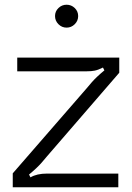

<svg xmlns="http://www.w3.org/2000/svg" viewBox="-20 -793 561 813"><path d="M34 0V-59L346 -418Q349 -422 368.5 -444.5Q388 -467 422 -495L416 -507Q396 -497 381.5 -494Q367 -491 346 -491H53V-549H485V-485L179 -131Q176 -127 156.5 -104.5Q137 -82 103 -54L109 -42Q136 -58 179 -58H481V0ZM213 -725Q213 -745 227.5 -759Q242 -773 262 -773Q282 -773 296.5 -759Q311 -745 311 -725Q311 -705 296.5 -690.5Q282 -676 262 -676Q242 -676 227.5 -690.5Q213 -705 213 -725Z"/></svg>

Font: Open Sauce Sans Light
Style: Regular
Weight: 300
Designer: Alfredo Marco Pradil
Foundry: Creative Sauce Fz LLC
Version: Version 1.477